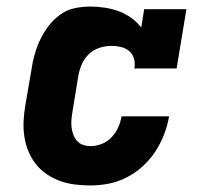

<svg xmlns="http://www.w3.org/2000/svg" viewBox="-20 -558 640 586"><path d="M256 8Q232 8 208 5Q184 2 162.5 -6Q141 -14 122.5 -26.5Q104 -39 90 -56.5Q76 -74 67 -95.5Q58 -117 54.5 -140Q51 -163 52 -187Q53 -211 57 -235L76 -345Q79 -368 85.5 -391Q92 -414 102.5 -436.5Q113 -459 128.5 -479Q144 -499 164 -513.5Q184 -528 208 -533Q232 -538 255 -538Q278 -538 300.5 -534.5Q323 -531 343 -523.5Q363 -516 380.5 -503.5Q398 -491 411 -474L420 -530H549L519 -349H390Q393 -364 389 -378.5Q385 -393 374.5 -402Q364 -411 349.5 -414.5Q335 -418 320 -418Q302 -418 283.5 -412Q265 -406 251 -392.5Q237 -379 229.5 -361.5Q222 -344 219 -326L201 -216Q199 -204 198 -192Q197 -180 198.5 -168.5Q200 -157 204 -146.5Q208 -136 215 -128Q222 -120 233 -116Q244 -112 256 -112Q273 -112 290 -118.5Q307 -125 320 -138.5Q333 -152 340.5 -168.5Q348 -185 351 -203H496Q491 -174 480.5 -147Q470 -120 454 -95.5Q438 -71 415.5 -50.5Q393 -30 366.5 -16.5Q340 -3 312 2.5Q284 8 256 8Z"/></svg>

Font: Iosevka Slab HvExObl
Style: Regular
Weight: 900
Width: 7
Italic angle: -9°
Monospace: yes
Designer: Belleve Invis
Foundry: Belleve Invis
Version: Version 11.1.1; ttfautohint (v1.8.3)